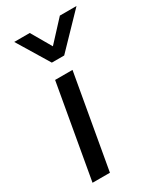

<svg xmlns="http://www.w3.org/2000/svg" viewBox="-189 -818 754 889"><g transform="rotate(-30 188.5 -373.0)"><path d="M120 -499H213L125 0H32ZM44 -746H127L189 -639L288 -746H377L213 -576H147Z"/></g></svg>

Font: Bai Jamjuree Medium
Style: Italic
Weight: 500
Italic angle: -10°
Version: Version 1.000; ttfautohint (v1.6)